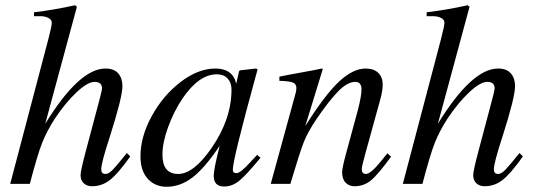

<svg xmlns="http://www.w3.org/2000/svg" viewBox="-20 -703 2041 734"><path d="M465 -118 478 -105Q432 -40 401 -15.5Q370 9 332 9Q312 9 300 -2.5Q288 -14 288 -33Q288 -50 308 -125L363 -332Q370 -360 370 -365Q370 -390 342 -390Q315 -390 272.5 -350Q230 -310 190 -250Q159 -202 141 -156.5Q123 -111 94 0H19L165 -554Q178 -604 178 -616Q178 -628 165 -634.5Q152 -641 137 -641H110V-656Q186 -665 267 -683L274 -677L153 -230Q283 -441 383 -441Q416 -441 432 -422.5Q448 -404 448 -374Q448 -331 400 -181Q367 -80 367 -56Q367 -38 383 -38Q395 -38 409.5 -52.5Q424 -67 465 -118Z M963 -111 976 -100Q920 -32 893.5 -11Q867 10 837 10Q797 10 797 -31Q797 -56 820 -146Q764 -62 717 -25.5Q670 11 617 11Q573 11 545 -19.5Q517 -50 517 -105Q517 -181 560.5 -260Q604 -339 671 -390Q738 -441 803 -441Q870 -441 883 -383L894 -431L897 -434L958 -441L965 -438Q964 -434 959 -417Q870 -93 870 -54Q870 -41 884 -41Q899 -41 936 -82ZM865 -361Q865 -387 850 -403Q835 -419 809 -419Q741 -419 678 -327Q645 -278 623 -218Q601 -158 601 -112Q601 -38 661 -38Q720 -38 788 -136Q865 -247 865 -361Z M1461 -117 1475 -104Q1424 -34 1397 -12.5Q1370 9 1335 9Q1315 9 1301.5 -4.5Q1288 -18 1288 -45Q1288 -61 1304 -120L1348 -282Q1362 -336 1362 -361Q1362 -390 1338 -390Q1309 -390 1274.5 -355.5Q1240 -321 1190 -248Q1157 -199 1141.5 -160Q1126 -121 1090 0H1015L1111 -350Q1113 -360 1113 -367Q1113 -382 1099.5 -387.5Q1086 -393 1048 -394V-410Q1087 -418 1135 -426.5Q1183 -435 1210 -441L1214 -439L1147 -221Q1221 -339 1275 -390Q1329 -441 1378 -441Q1409 -441 1426 -424.5Q1443 -408 1443 -380Q1443 -355 1433 -320L1377 -117Q1363 -67 1363 -56Q1363 -38 1379 -38Q1398 -38 1440 -91Q1447 -99 1461 -117Z M1966 -118 1979 -105Q1933 -40 1902 -15.5Q1871 9 1833 9Q1813 9 1801 -2.5Q1789 -14 1789 -33Q1789 -50 1809 -125L1864 -332Q1871 -360 1871 -365Q1871 -390 1843 -390Q1816 -390 1773.5 -350Q1731 -310 1691 -250Q1660 -202 1642 -156.5Q1624 -111 1595 0H1520L1666 -554Q1679 -604 1679 -616Q1679 -628 1666 -634.5Q1653 -641 1638 -641H1611V-656Q1687 -665 1768 -683L1775 -677L1654 -230Q1784 -441 1884 -441Q1917 -441 1933 -422.5Q1949 -404 1949 -374Q1949 -331 1901 -181Q1868 -80 1868 -56Q1868 -38 1884 -38Q1896 -38 1910.5 -52.5Q1925 -67 1966 -118Z"/></svg>

Font: STIX MathJax Main
Style: Italic
Weight: 400
Italic angle: -16.33°
Designer: MicroPress Inc., with final additions and corrections provided by Coen Hoffman, Elsevier (retired)
Version: Version 1.1.1